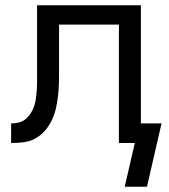

<svg xmlns="http://www.w3.org/2000/svg" viewBox="-20 -540 640 725"><path d="M535 165H451L489 0H429V-447H203V-279Q203 -279 203 -278.5Q203 -278 203 -278V-277Q203 -254 202.5 -230Q202 -206 199.5 -182Q197 -158 192 -134.5Q187 -111 177 -89Q167 -67 151.5 -48.5Q136 -30 115 -18Q94 -6 70 -3Q46 0 22 0V-74Q37 -74 51.5 -77.5Q66 -81 77.5 -91Q89 -101 97 -114Q105 -127 109.5 -141Q114 -155 116 -170Q118 -185 119 -200Q120 -215 120 -230Q120 -245 120 -260Q120 -265 120 -270.5Q120 -276 120 -281V-520H512V-74H590Z"/></svg>

Font: Iosevka Custom Extended
Style: Regular
Weight: 400
Width: 7
Monospace: yes
Designer: Belleve Invis
Foundry: Belleve Invis
Version: Version 11.2.4; ttfautohint (v1.8.4)